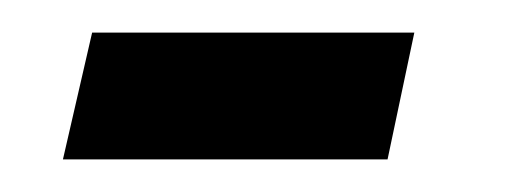

<svg xmlns="http://www.w3.org/2000/svg" viewBox="-20 -321 330 119"><path d="M19 -222.2 37.1 -300.8H236.8L220.2 -222.2Z"/></svg>

Font: Lobster
Style: Regular
Weight: 400
Designer: Pablo Impallari
Foundry: Pablo Impallari
Version: Version 1.007; ttfautohint (v1.1) -l 8 -r 50 -G 50 -x 14 -D 